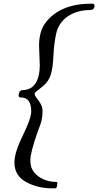

<svg xmlns="http://www.w3.org/2000/svg" viewBox="-20 -858 538 1052"><path d="M498 -827.5C498 -834.5 492.7 -838 482 -838C369.3 -838 286.3 -804.7 233 -738C207 -706 194 -662.3 194 -607L198 -500C198 -482 196.3 -464.7 193 -448C181 -392 150.3 -364 101 -364C89.5 -364 82 -348.8 82 -336C82 -328 85.7 -324 93 -324H94.5C132.2 -324 151 -298.7 151 -248C151 -203.7 108.2 -124.1 89 -81C69 -35.7 59 2 59 32C59 80 80.2 115.7 122.5 139C164.8 162.3 213 174 267 174H282C290 174 294 164 294 144C294.7 140.7 293.3 139 290 139C226.3 139 177.1 108.8 157 71C150 58.9 146.5 41.3 146.5 18.2C146.5 -7.6 158.3 -54.7 182 -123C196.7 -167.2 213 -192 213 -249.5C213 -282.3 194.5 -302.3 180.5 -321C173.5 -330.3 170 -337.5 170 -342.5C170 -347.5 173 -352.3 179 -357C192.2 -367.2 202.2 -374.5 215 -386C260.8 -422.2 268.6 -471.8 273 -558C275 -597.3 279.8 -635.5 287.5 -672.5C304.2 -753.3 378.1 -803 473 -803C490 -803 498 -811.7 498 -827.5Z"/></svg>

Font: fbb
Style: Italic
Weight: 400
Italic angle: -12°
Designer: David J. Perry, Michael Sharpe
Version: Version 0.991